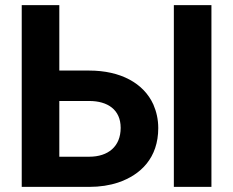

<svg xmlns="http://www.w3.org/2000/svg" viewBox="-20 -731 911 751"><path d="M212 -455V-711H65V0H329C371 0 409 -6 442 -17C531 -47 599 -114 599 -230C599 -264 592 -294 580 -322C542 -406 451 -455 329 -455ZM807 0V-711H660V0ZM452 -231C452 -158 403 -118 329 -118H212V-336H329C401 -336 452 -302 452 -231Z"/></svg>

Font: Asimov
Style: Regular
Weight: 500
Designer: Google
Version: Version 2.000980; 2014